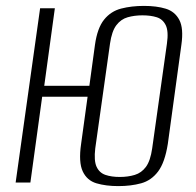

<svg xmlns="http://www.w3.org/2000/svg" viewBox="-20 -619 664 651"><path d="M381 12Q339 12 307 2.5Q275 -7 260.5 -38Q246 -69 255 -131L277 -291H123L83 0H33L116 -591H166L130 -328H283L302 -467Q310 -524 333 -552.5Q356 -581 391 -590Q426 -599 468 -599Q511 -599 542 -589.5Q573 -580 588 -551.5Q603 -523 595 -467L549 -131Q539 -68 516 -37.5Q493 -7 458.5 2.5Q424 12 381 12ZM386 -19Q414 -19 437 -26Q460 -33 475 -53.5Q490 -74 496 -116L546 -471Q552 -513 542 -533.5Q532 -554 511.5 -560.5Q491 -567 463 -567Q436 -567 413 -560.5Q390 -554 374.5 -533.5Q359 -513 353 -471L303 -116Q298 -74 307.5 -53.5Q317 -33 337.5 -26Q358 -19 386 -19Z"/></svg>

Font: Alumni Sans Light
Style: Italic
Weight: 300
Italic angle: -8°
Version: Version 1.016